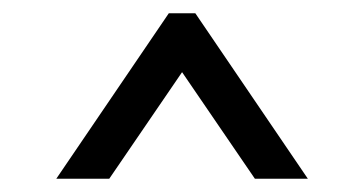

<svg xmlns="http://www.w3.org/2000/svg" viewBox="-20 -730 550 290"><path d="M255 -621 145 -460H65L235 -710H275L445 -460H365Z"/></svg>

Font: Jost*
Style: Regular
Weight: 400
Version: Version 3.7